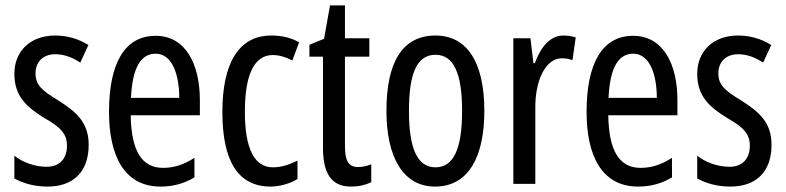

<svg xmlns="http://www.w3.org/2000/svg" viewBox="-20 -678 2897 708"><path d="M307 -144C307 -226 262 -265 196 -307C133 -345 111 -365 111 -408C111 -450 139 -478 184 -478C217 -478 248 -466 276 -447L306 -512C269 -535 229 -547 183 -547C94 -547 33 -491 33 -406C33 -323 78 -283 145 -242C205 -208 227 -183 227 -141C227 -92 199 -63 152 -63C108 -63 62 -80 33 -104V-20C63 -3 105 10 155 10C251 10 307 -45 307 -144Z M554 -546C441 -546 382 -447 382 -265C382 -109 435 10 572 10C618 10 659 -1 697 -24V-96C657 -70 620 -59 581 -59C502 -59 464 -123 462 -253H717V-309C717 -442 664 -546 554 -546ZM554 -480C614 -480 641 -405 641 -317H463C468 -428 499 -480 554 -480Z M978 10C1008 10 1049 0 1077 -18V-86C1046 -70 1016 -61 987 -61C918 -61 883 -129 883 -266C883 -404 918 -475 986 -475C1009 -475 1033 -468 1058 -455L1083 -522C1055 -538 1022 -547 980 -547C858 -547 800 -441 800 -265C800 -82 859 10 978 10Z M1301 -62C1262 -62 1252 -89 1252 -143V-469H1342V-537H1252V-658H1197L1175 -535L1121 -513V-469H1171V-133C1171 -37 1203 10 1274 10C1304 10 1328 4 1349 -6V-72C1333 -66 1317 -62 1301 -62Z M1766 -269C1766 -452 1700 -547 1586 -547C1462 -547 1405 -446 1405 -269C1405 -101 1465 10 1584 10C1709 10 1766 -102 1766 -269ZM1488 -269C1488 -407 1517 -476 1586 -476C1653 -476 1684 -407 1684 -269C1684 -130 1653 -61 1586 -61C1518 -61 1488 -132 1488 -269Z M2057 -547C2010 -547 1975 -507 1952 -445H1947L1936 -537H1873V0H1954V-280C1953 -385 1994 -463 2051 -463C2066 -463 2079 -461 2091 -456L2103 -540C2087 -545 2072 -547 2057 -547Z M2315 -546C2202 -546 2143 -447 2143 -265C2143 -109 2196 10 2333 10C2379 10 2420 -1 2458 -24V-96C2418 -70 2381 -59 2342 -59C2263 -59 2225 -123 2223 -253H2478V-309C2478 -442 2425 -546 2315 -546ZM2315 -480C2375 -480 2402 -405 2402 -317H2224C2229 -428 2260 -480 2315 -480Z M2825 -144C2825 -226 2780 -265 2714 -307C2651 -345 2629 -365 2629 -408C2629 -450 2657 -478 2702 -478C2735 -478 2766 -466 2794 -447L2824 -512C2787 -535 2747 -547 2701 -547C2612 -547 2551 -491 2551 -406C2551 -323 2596 -283 2663 -242C2723 -208 2745 -183 2745 -141C2745 -92 2717 -63 2670 -63C2626 -63 2580 -80 2551 -104V-20C2581 -3 2623 10 2673 10C2769 10 2825 -45 2825 -144Z"/></svg>

Font: Noto Sans Gurmukhi UI ExtraCondensed
Style: Regular
Weight: 400
Width: 2
Designer: Jelle Bosma - Monotype Design Team
Foundry: Monotype Imaging Inc.
Version: Version 2.004